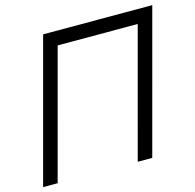

<svg xmlns="http://www.w3.org/2000/svg" viewBox="-131 -829 954 937"><g transform="rotate(-15 346.0 -360.0)"><path d="M-26.5 0H47L221.1 -649.5H625.6L451.5 0H525L718 -720H166.5Z"/></g></svg>

Font: Manrope
Style: RegularItalic
Weight: 400
Italic angle: -15°
Designer: Mikhail Sharanda
Foundry: Mikhail Sharanda
Version: Version 4.502;hotconv 1.0.109;makeotfexe 2.5.65596